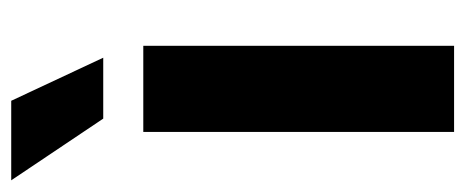

<svg xmlns="http://www.w3.org/2000/svg" viewBox="-285 -557 817 337"><g transform="rotate(-90 123.5 -388.5)"><path d="M60.4 0H211.6V-545.5H60.4ZM83.8 -615.8H190.7L115.1 -777.3H-24.5Z"/></g></svg>

Font: Karasuma Gothic
Style: Bold
Weight: 700
Designer: Rasmus Andersson / Ryoko Nishizuka
Foundry: Genbu
Version: Version 1.00